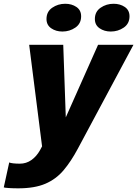

<svg xmlns="http://www.w3.org/2000/svg" viewBox="-89 -769 729 1020"><path d="M8 231.5Q-19 231.5 -42 230Q-65 228.5 -69 226.5L-40 94Q-34 97 -18.5 98.8Q-3 100.5 16.5 100.5Q50.5 100.5 77.8 81.2Q105 62 123.5 29L134.5 8.5L66 -531H247L260.5 -145.5L432 -531H620L325 20Q288.5 88.5 248.5 135.8Q208.5 183 151.8 207.2Q95 231.5 8 231.5ZM242.5 -601.5Q208 -601.5 183 -618.8Q158 -636 158 -668Q158 -707 188.5 -728Q219 -749 257.5 -749Q292 -749 317 -732Q342 -715 342 -682.5Q342 -643.5 311.5 -622.5Q281 -601.5 242.5 -601.5ZM499.5 -601.5Q465 -601.5 440 -618.8Q415 -636 415 -668Q415 -707 445.5 -728Q476 -749 514.5 -749Q549 -749 574 -732Q599 -715 599 -682.5Q599 -643.5 568.5 -622.5Q538 -601.5 499.5 -601.5Z"/></svg>

Font: Epilogue ExtraBold
Style: Italic
Weight: 800
Italic angle: -12°
Designer: Tyler Finck
Foundry: Etcetera Type Co
Version: Version 2.111; ttfautohint (v1.8.3)